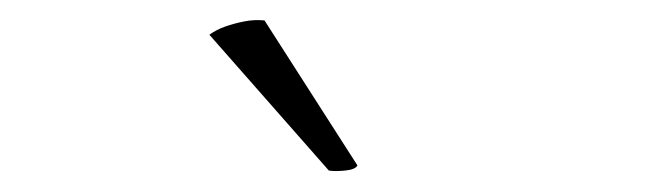

<svg xmlns="http://www.w3.org/2000/svg" viewBox="-20 -726 640 188"><path d="M185 -692Q192 -697 200.5 -700Q209 -703 219 -705Q229 -707 239 -706L330 -564Q328 -560 318 -559Q308 -558 302 -559Z"/></svg>

Font: Arima ExtraLight
Style: Regular
Weight: 250
Designer: Joana Correia and Natanael Gama
Foundry: NDISCOVER
Version: Version 1.101;gftools[0.9.23]